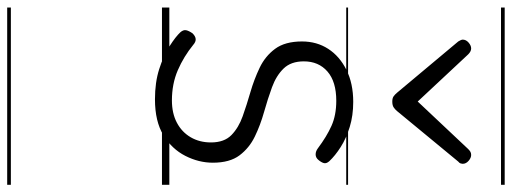

<svg xmlns="http://www.w3.org/2000/svg" viewBox="-454 -516 1390 521"><g transform="rotate(90 240.5 -255.0)"><path d="M249 19Q203 19 167 7.5Q131 -4 105 -20.5Q79 -37 67 -50Q60 -58 61.5 -65.5Q63 -73 70 -83Q78 -91 85.5 -91.5Q93 -92 101 -85Q133 -59 170 -43Q207 -27 252 -27Q287 -27 312.5 -40.5Q338 -54 352 -78Q366 -102 366 -133Q366 -169 346 -188.5Q326 -208 295 -219Q264 -230 229.5 -240Q195 -250 163.5 -265Q132 -280 112 -307Q92 -334 92 -380Q92 -420 112 -451Q132 -482 169 -500.5Q206 -519 256 -519Q293 -519 324 -509.5Q355 -500 378.5 -485Q402 -470 417 -454Q424 -446 422 -439Q420 -432 413 -424Q407 -417 398.5 -417Q390 -417 382 -423Q350 -447 321 -460Q292 -473 253 -473Q201 -473 173.5 -449Q146 -425 146 -385Q146 -350 165.5 -330Q185 -310 216.5 -298.5Q248 -287 283.5 -277Q319 -267 350 -252Q381 -237 401 -210.5Q421 -184 421 -138Q421 -100 402.5 -63.5Q384 -27 346.5 -4Q309 19 249 19ZM400 -839Q408 -839 416 -832Q424 -825 424 -816Q424 -814 423 -810.5Q422 -807 418 -804L281 -638Q276 -632 270.5 -628.5Q265 -625 255 -625Q246 -625 241 -628.5Q236 -632 231 -638L92 -804Q90 -807 88.5 -810.5Q87 -814 87 -816Q87 -825 95 -832Q103 -839 111 -839Q115 -839 119 -837Q123 -835 127 -831L255 -694L384 -831Q388 -835 391.5 -837Q395 -839 400 -839ZM0 410H481V420H0ZM0 -20H481V0H0ZM0 -505H481V-500H0ZM0 -930H481V-920H0Z"/></g></svg>

Font: Playwrite DE Grund Guides
Style: Regular
Weight: 400
Designer: Veronika Burian, José Scaglione
Foundry: TypeTogether
Version: Version 1.003